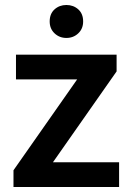

<svg xmlns="http://www.w3.org/2000/svg" viewBox="-20 -749 531 769"><path d="M34 0V-67L289 -431H44V-530H447V-463L192 -99H457V0ZM246 -597Q218 -597 198.5 -615.5Q179 -634 179 -663Q179 -694 198.5 -711.5Q218 -729 246 -729Q274 -729 293.5 -711.5Q313 -694 313 -663Q313 -634 293.5 -615.5Q274 -597 246 -597Z"/></svg>

Font: Radio Canada Big Medium
Style: Regular
Weight: 500
Designer: Étienne Aubert Bonn
Foundry: Coppers and Brasses
Version: Version 1.001